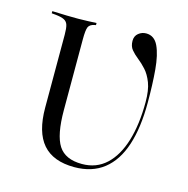

<svg xmlns="http://www.w3.org/2000/svg" viewBox="-92 -671 756 771"><g transform="rotate(15 286.5 -285.0)"><path d="M282.3 11.3Q194.4 11.3 151.2 -38.3Q108.1 -87.9 108.1 -189.5V-492.7Q108.1 -519.4 104 -532.7Q100 -546 87.9 -552Q75.8 -558.1 52.4 -560.5L35.5 -562.1V-571Q46 -571 61.3 -570.2Q76.6 -569.4 96 -569Q115.3 -568.5 137.1 -568.5H145.2Q164.5 -568.5 183.5 -569.4Q202.4 -570.2 219.4 -571V-562.1L213.7 -561.3Q194.4 -557.3 188.7 -544.8Q183.1 -532.3 183.1 -492.7V-200Q183.1 -96 211.3 -52.4Q239.5 -8.9 308.9 -8.9Q368.5 -8.9 409.3 -46.8Q450 -84.7 471 -153.6Q491.9 -222.6 491.9 -315.3Q491.9 -364.5 480.2 -394.8Q468.5 -425 451.6 -443.5Q434.7 -462.1 417.7 -475.4Q400.8 -488.7 389.1 -502.8Q377.4 -516.9 377.4 -539.5Q377.4 -559.7 391.5 -571Q405.6 -582.3 423.4 -582.3Q457.3 -582.3 473.8 -547.2Q490.3 -512.1 495.6 -451.6Q500.8 -391.1 500.8 -315.3Q500.8 -211.3 477 -138.3Q453.2 -65.3 404.4 -27Q355.6 11.3 282.3 11.3Z"/></g></svg>

Font: Playfair 144pt SemiCondensed Light
Style: Regular
Weight: 300
Width: 4
Designer: Claus Eggers Sørensen
Foundry: Claus Eggers Sørensen
Version: Version 2.203